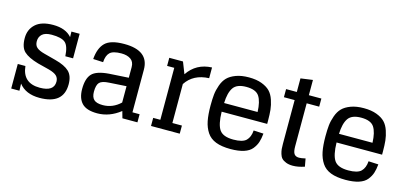

<svg xmlns="http://www.w3.org/2000/svg" viewBox="-63 -1121 3285 1556"><g transform="rotate(15 1579.5 -343.0)"><path d="M417 -572 418 -526Q367 -586 261 -586Q163 -586 114 -541Q65 -496 65 -424Q65 -346 102 -311.5Q139 -277 222 -253L320 -228Q367 -215 386 -196.5Q405 -178 405 -148Q405 -66 286 -66Q143 -66 129 -206H65V0H134L132 -59Q189 14 305 14Q506 14 506 -153Q506 -224 469 -259.5Q432 -295 351 -316L253 -342Q207 -354 186.5 -372Q166 -390 166 -424Q166 -461 191 -483.5Q216 -506 270 -506Q351 -506 383.5 -479Q416 -452 421 -366H486V-572Z M998 0H1124V-68H1064V-426Q1064 -586 858 -586Q743 -586 697.5 -540.5Q652 -495 645 -403L729 -399Q732 -455 758.5 -480.5Q785 -506 855 -506Q903 -506 933 -485.5Q963 -465 963 -420V-331L800 -321Q695 -313 658 -273Q621 -233 621 -146Q621 -68 660 -27Q699 14 789 14Q892 14 982 -57ZM815 -62Q763 -62 741 -83Q719 -104 719 -149Q719 -205 739.5 -226.5Q760 -248 819 -251L963 -260V-123Q899 -62 815 -62Z M1353 -572H1298H1238V-504H1298V-68H1238V0H1479V-68H1399V-395Q1462 -491 1593 -496V-586Q1462 -581 1391 -475Z M1908 14Q1974 14 2019 -0.5Q2064 -15 2087 -43.5Q2110 -72 2120 -102.5Q2130 -133 2134 -176L2051 -180Q2047 -124 2017.5 -95Q1988 -66 1910 -66Q1824 -66 1793.5 -109.5Q1763 -153 1761 -260H2143V-286Q2143 -339 2139 -377.5Q2135 -416 2121 -458Q2107 -500 2082 -526Q2057 -552 2012 -569Q1967 -586 1904 -586Q1841 -586 1795.5 -569Q1750 -552 1724.5 -526Q1699 -500 1684 -458Q1669 -416 1665 -377.5Q1661 -339 1661 -286Q1661 -209 1671.5 -156.5Q1682 -104 1708.5 -64Q1735 -24 1784 -5Q1833 14 1908 14ZM1903 -506Q1984 -506 2012 -463Q2040 -420 2043 -333H1762Q1765 -420 1794.5 -463Q1824 -506 1903 -506Z M2218 -504H2308V-137Q2308 -111 2309.5 -94Q2311 -77 2317.5 -54.5Q2324 -32 2336.5 -18.5Q2349 -5 2373 4.5Q2397 14 2430 14Q2474 14 2528 -4L2516 -70Q2481 -62 2463 -62Q2434 -62 2421.5 -80Q2409 -98 2409 -143V-504H2514V-572H2409V-700L2308 -686V-572H2218Z M2872 14Q2938 14 2983 -0.5Q3028 -15 3051 -43.5Q3074 -72 3084 -102.5Q3094 -133 3098 -176L3015 -180Q3011 -124 2981.5 -95Q2952 -66 2874 -66Q2788 -66 2757.5 -109.5Q2727 -153 2725 -260H3107V-286Q3107 -339 3103 -377.5Q3099 -416 3085 -458Q3071 -500 3046 -526Q3021 -552 2976 -569Q2931 -586 2868 -586Q2805 -586 2759.5 -569Q2714 -552 2688.5 -526Q2663 -500 2648 -458Q2633 -416 2629 -377.5Q2625 -339 2625 -286Q2625 -209 2635.5 -156.5Q2646 -104 2672.5 -64Q2699 -24 2748 -5Q2797 14 2872 14ZM2867 -506Q2948 -506 2976 -463Q3004 -420 3007 -333H2726Q2729 -420 2758.5 -463Q2788 -506 2867 -506Z"/></g></svg>

Font: Glegoo
Style: Bold
Weight: 700
Version: Version 2.0.1; ttfautohint (v0.9) -r 48 -G 60